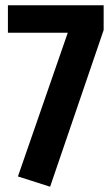

<svg xmlns="http://www.w3.org/2000/svg" viewBox="-20 -694 426 728"><path d="M373 -674V-580L170 14L48 -25L237 -570H10V-674Z"/></svg>

Font: Fira Sans Extra Condensed SemiBold
Style: Regular
Weight: 600
Width: 1
Designer: Carrois Corporate & Edenspiekermann AG
Foundry: Carrois Corporate GbR & Edenspiekermann AG
Version: Version 4.203